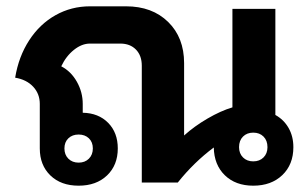

<svg xmlns="http://www.w3.org/2000/svg" viewBox="-20 -578 967 608"><path d="M909 -112Q909 -57 874 -23.5Q839 10 782 10Q726 10 692 -23Q658 -56 657 -111Q594 -64 543 0H429V-370Q429 -402 410.5 -421Q392 -440 361 -440H265Q239 -440 214 -420Q189 -400 174 -368Q205 -352 223.5 -319Q242 -286 242 -249V-221Q292 -220 322.5 -189Q353 -158 353 -108Q353 -55 319 -22.5Q285 10 229 10Q173 10 139.5 -22.5Q106 -55 106 -108V-249Q106 -281 85 -303.5Q64 -326 28 -332Q39 -399 72.5 -450.5Q106 -502 156 -530Q206 -558 265 -558H379Q462 -558 512.5 -508.5Q563 -459 563 -378V-149Q595 -178 637 -202.5Q679 -227 716 -238V-550H852V-214Q879 -199 894 -172.5Q909 -146 909 -112ZM827 -112Q827 -133 814.5 -145.5Q802 -158 782 -158Q762 -158 749.5 -145.5Q737 -133 737 -112Q737 -92 749.5 -79.5Q762 -67 782 -67Q802 -67 814.5 -79.5Q827 -92 827 -112ZM184 -108Q184 -88 196.5 -75.5Q209 -63 229 -63Q249 -63 261.5 -75.5Q274 -88 274 -108Q274 -128 261.5 -140Q249 -152 229 -152Q209 -152 196.5 -140Q184 -128 184 -108Z"/></svg>

Font: Stavian Bold
Style: Bold
Weight: 700
Version: Version 1.000; ttfautohint (v1.6)